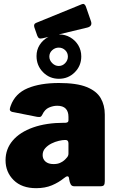

<svg xmlns="http://www.w3.org/2000/svg" viewBox="-20 -974 613 1004"><path d="M314 -42Q287 -20 251.5 -5Q216 10 169 10Q94 10 51.5 -32Q9 -74 9 -136Q9 -195 46.5 -239Q84 -283 153 -307.5Q222 -332 316 -332H323Q327 -332 332.5 -334.5Q338 -337 338 -346V-363Q338 -391 323.5 -406Q309 -421 279 -421Q258 -421 236 -411.5Q214 -402 201 -374Q197 -366 192.5 -363.5Q188 -361 174 -363L43 -389Q36 -391 32.5 -396.5Q29 -402 36 -421Q59 -485 124.5 -512.5Q190 -540 288 -540Q381 -540 433 -519Q485 -498 506.5 -461Q528 -424 528 -375V-27Q528 -12 523.5 -6Q519 0 505 0H368Q355 0 349.5 -10.5Q344 -21 342 -35L341 -42Q338 -62 314 -42ZM338 -224Q338 -242 323 -242H319Q307 -242 287.5 -237.5Q268 -233 249 -223.5Q230 -214 216.5 -199Q203 -184 203 -163Q203 -142 218 -129Q233 -116 260 -116Q280 -116 293.5 -122Q307 -128 315 -135Q324 -143 331 -151.5Q338 -160 338 -171V-224ZM405 -679Q405 -630 371 -596Q337 -562 288 -562Q239 -562 205 -596.5Q171 -631 171 -681Q171 -713 187 -738.5Q203 -764 229.5 -779Q256 -794 288 -794Q321 -794 347.5 -778.5Q374 -763 389.5 -737Q405 -711 405 -679ZM335 -678Q335 -698 321 -711.5Q307 -725 287 -725Q268 -725 253 -711.5Q238 -698 238 -678Q238 -659 253 -644Q268 -629 287 -629Q307 -629 321 -644Q335 -659 335 -678ZM429 -940 456 -862Q464 -837 437 -830L204 -774Q191 -771 185 -774Q179 -777 175 -787L160 -830Q154 -848 168 -854L408 -952Q422 -958 429 -940Z"/></svg>

Font: Libre Franklin Black
Style: Regular
Weight: 900
Designer: Pablo Impallari, Rodrigo Fuenzalida, Nhung Nguyen
Foundry: Impallari Type
Version: Version 3.000